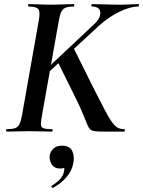

<svg xmlns="http://www.w3.org/2000/svg" viewBox="-20 -645 701 941"><path d="M13 0Q10 0 10 -6Q10 -12 13 -12Q40 -12 54 -17Q68 -22 75.5 -37Q83 -52 88 -81L170 -544Q178 -587 168 -600Q158 -613 120 -613Q118 -613 118 -619Q118 -625 120 -625Q143 -625 170.5 -623.5Q198 -622 229 -622Q261 -622 290.5 -623.5Q320 -625 342 -625Q344 -625 344 -619Q344 -613 342 -613Q315 -613 301 -607Q287 -601 280 -586Q273 -571 268 -542L186 -81Q181 -52 180.5 -37Q180 -22 192 -17Q204 -12 235 -12Q238 -12 238 -6Q238 0 235 0Q210 0 185 -1Q160 -2 122 -2Q91 -2 63 -1Q35 0 13 0ZM495 0Q464 0 448 -1.5Q432 -3 423.5 -10Q415 -17 408 -33.5Q401 -50 389 -80.5Q377 -111 353 -160L263 -342L340 -411L437 -216Q472 -147 493.5 -106Q515 -65 530 -45Q545 -25 558 -18.5Q571 -12 589 -12Q592 -12 592 -6Q592 0 589 0Q552 0 529 0Q506 0 495 0ZM160 -262 439 -524Q474 -556 471.5 -584.5Q469 -613 430 -613Q428 -613 428 -619Q428 -625 430 -625Q450 -625 488 -623.5Q526 -622 560 -622Q596 -622 617.5 -623.5Q639 -625 658 -625Q661 -625 661 -619Q661 -613 658 -613Q619 -613 566.5 -588Q514 -563 464 -518L185 -260ZM241 275Q237 277 233.5 272.5Q230 268 234 265Q257 251 273 234.5Q289 218 293 198Q298 177 292.5 167Q287 157 279 156L312 137Q313 159 304.5 170Q296 181 276 181Q245 181 232.5 159Q220 137 224 115Q228 96 242.5 82.5Q257 69 284 69Q322 69 334 95Q346 121 339 156Q332 193 305 224Q278 255 241 275Z"/></svg>

Font: Cormorant Garamond Light
Style: Italic
Weight: 300
Italic angle: -10°
Designer: Christian Thalmann (Catharsis Fonts)
Foundry: Catharsis Fonts
Version: Version 4.001